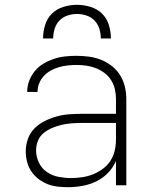

<svg xmlns="http://www.w3.org/2000/svg" viewBox="-20 -770 640 798"><path d="M263 8Q241 8 219 5.5Q197 3 177 -5Q157 -13 139.5 -26.5Q122 -40 110 -58Q98 -76 92.5 -97.5Q87 -119 87 -141Q87 -167 96 -192.5Q105 -218 123.5 -236.5Q142 -255 166 -267Q190 -279 215.5 -286Q241 -293 267.5 -295Q294 -297 320 -297H462V-358Q462 -379 457.5 -399Q453 -419 442 -436.5Q431 -454 414.5 -466.5Q398 -479 379 -486.5Q360 -494 339.5 -497Q319 -500 298 -500Q280 -500 261.5 -498Q243 -496 225.5 -491Q208 -486 191.5 -477Q175 -468 162.5 -454.5Q150 -441 143 -424Q136 -407 136 -388H93Q93 -412 101.5 -434.5Q110 -457 125.5 -475.5Q141 -494 161.5 -506Q182 -518 204.5 -525.5Q227 -533 251 -535.5Q275 -538 298 -538Q324 -538 350 -534.5Q376 -531 400 -521.5Q424 -512 445 -495.5Q466 -479 479.5 -457Q493 -435 499 -409.5Q505 -384 505 -358V0H462V-101Q450 -73 428.5 -51Q407 -29 380 -16Q353 -3 323 2.5Q293 8 263 8ZM275 -30Q299 -30 322 -33.5Q345 -37 366.5 -45.5Q388 -54 407 -68Q426 -82 438.5 -101Q451 -120 456.5 -143Q462 -166 462 -189V-259H320Q300 -259 279 -257.5Q258 -256 238 -251.5Q218 -247 198.5 -239Q179 -231 162.5 -218Q146 -205 138 -185.5Q130 -166 130 -145Q130 -119 141.5 -94.5Q153 -70 175 -55Q197 -40 223 -35Q249 -30 275 -30ZM159 -610Q159 -638 167.5 -666Q176 -694 196 -713.5Q216 -733 244 -741.5Q272 -750 300 -750Q328 -750 356 -741.5Q384 -733 404 -713.5Q424 -694 432.5 -666Q441 -638 441 -610H399Q399 -630 393 -650Q387 -670 373 -684.5Q359 -699 339.5 -705.5Q320 -712 300 -712Q280 -712 260.5 -705.5Q241 -699 227 -684.5Q213 -670 207 -650Q201 -630 201 -610Z"/></svg>

Font: Iosevka Curly XLtEx
Style: Regular
Weight: 200
Width: 7
Monospace: yes
Designer: Belleve Invis
Foundry: Belleve Invis
Version: Version 11.1.0; ttfautohint (v1.8.3)